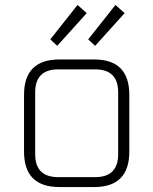

<svg xmlns="http://www.w3.org/2000/svg" viewBox="-20 -755 619 775"><path d="M77 -143V-372Q77 -515 220 -515H360Q502 -515 502 -372V-143Q502 0 360 0H220Q77 0 77 -143ZM122 -133Q122 -40 215 -40H364Q457 -40 457 -133V-382Q457 -475 364 -475H215Q122 -475 122 -382ZM183 -596 293 -735 330 -702 211 -570ZM336 -596 446 -735 483 -702 364 -570Z"/></svg>

Font: Oxanium ExtraLight
Style: Regular
Weight: 200
Designer: Severin Meyer
Version: Version 2.000